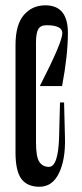

<svg xmlns="http://www.w3.org/2000/svg" viewBox="-20 -698 311 729"><path d="M216.7 -572.2Q216.7 -602.2 156.7 -602.2Q133.3 -602.2 125 -586.7Q116.7 -571.1 116.7 -537.8V-156.7Q116.7 -102.2 129.4 -83.3Q142.2 -64.4 165.6 -64.4Q201.1 -64.4 204.4 -177.8L207.8 -308.9H223.3L226.7 -174.4Q228.9 -92.2 203.9 -40.6Q178.9 11.1 130 11.1Q83.3 11.1 61.1 -18.9Q38.9 -48.9 38.9 -118.9V-526.7Q38.9 -604.4 70.6 -641.1Q102.2 -677.8 152.2 -677.8Q237.8 -677.8 237.8 -573.3Q237.8 -487.8 215.6 -371.1H131.1Q216.7 -537.8 216.7 -572.2Z"/></svg>

Font: Le Murmure
Style: Regular
Weight: 600
Width: 2
Designer: Jeremy Landes, Alexander Slobzheninov (Cyrillic)
Foundry: Velvetyne Type Foundry
Version: Version 1.0